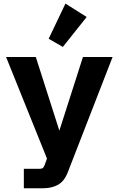

<svg xmlns="http://www.w3.org/2000/svg" viewBox="-20 -839 649 1050"><path d="M110.4 190.4V84H198.7Q209.5 84 214.6 79.6Q219.7 75.2 224.1 63.5L251 -10.3L242.7 42.5L13.2 -527.3H175.8L312 -101.6L297.9 -103.5L433.6 -527.3H595.7L350.6 103.5Q331.5 152.3 297.4 171.4Q263.2 190.4 217.3 190.4ZM323.7 -582.5 246.1 -627 337.9 -819.3 454.1 -746.1Z"/></svg>

Font: Schibsted Grotesk
Style: Bold
Weight: 700
Designer: Bakken & Baeck AS, Henrik Kongsvoll
Foundry: Schibsted ASA
Version: Version 1.100;gftools[0.9.25]